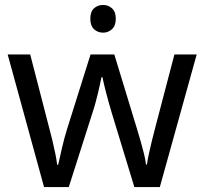

<svg xmlns="http://www.w3.org/2000/svg" viewBox="-20 -757 826 776"><path d="M397 -737Q417 -737 432.5 -723.5Q448 -710 448 -681Q448 -653 432.5 -639Q417 -625 397 -625Q375 -625 360 -639Q345 -653 345 -681Q345 -710 360 -723.5Q375 -737 397 -737ZM431 -303Q425 -324 419 -344.5Q413 -365 408.5 -383.5Q404 -402 400 -418Q396 -434 394 -445H390Q388 -434 384.5 -418Q381 -402 376.5 -383Q372 -364 366.5 -343.5Q361 -323 354 -302L258 -1H158L11 -537H102L176 -251Q184 -222 191 -192.5Q198 -163 203.5 -136.5Q209 -110 211 -91H215Q218 -103 222 -121Q226 -139 230.5 -159Q235 -179 240.5 -199Q246 -219 251 -235L346 -537H442L534 -235Q541 -212 548.5 -186Q556 -160 562 -135.5Q568 -111 570 -92H574Q576 -109 581.5 -134.5Q587 -160 594.5 -190.5Q602 -221 610 -251L685 -537H775L626 -1H523Z"/></svg>

Font: ukannada25
Style: Book
Weight: 400
Designer: Jelle Bosma - Monotype Design Team
Foundry: Monotype Imaging Inc.
Version: Version 2.003